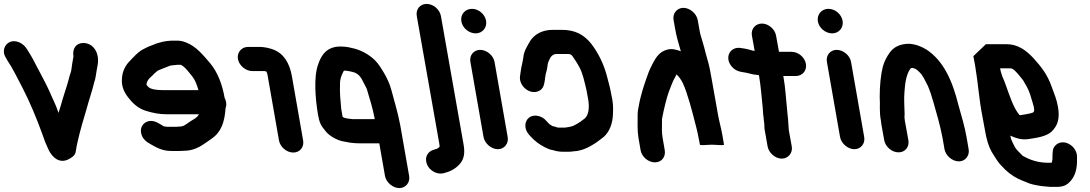

<svg xmlns="http://www.w3.org/2000/svg" viewBox="-58 -765 5551 978"><path d="M440 -438 435 -410C431 -390 429 -363 422 -346C412 -302 394 -253 383 -210C366 -154 351 -103 338 -46L333 -23C330 -7 330 -5 327 11C324 28 301 43 283 50C234 68 200 25 185 -12C174 -35 169 -49 158 -81C128 -163 96 -241 57 -317C30 -367 9 -414 -21 -458L-27 -469C-51 -505 -33 -539 -10 -550C24 -566 62 -542 77 -518L84 -507C88 -500 91 -495 94 -491C102 -477 111 -463 119 -446C144 -397 168 -356 193 -302C210 -261 227 -231 240 -190C248 -216 254 -233 262 -263C272 -296 283 -327 292 -361C298 -389 305 -396 307 -420C309 -441 313 -456 316 -476V-480C310 -516 329 -546 366 -546C416 -546 449 -498 440 -438Z M953 -306C945 -332 937 -356 922 -375C906 -394 886 -424 863 -435H850C846 -435 842 -435 838 -434L817 -432C814 -431 812 -431 810 -431C800 -427 790 -423 779 -419L764 -413C755 -409 743 -406 737 -398C731 -393 724 -387 720 -382L703 -366C696 -358 690 -349 688 -335V-334C690 -332 691 -330 694 -326C706 -309 743 -306 769 -306ZM1086 -267C1094 -252 1098 -233 1091 -214C1086 -141 1068 -91 1018 -57C979 -32 945 3 877 3C868 4 861 4 856 4H814C767 4 736 -15 705 -33C686 -43 672 -56 664 -76C650 -113 671 -142 700 -148C730 -154 755 -134 777 -121H781C786 -120 790 -119 793 -119H835C838 -119 844 -119 851 -120C856 -120 860 -120 865 -121L877 -124C888 -130 896 -136 906 -143C923 -155 933 -158 946 -170L953 -179C954 -180 955 -182 955 -183H790C751 -183 721 -190 690 -199C654 -209 625 -231 602 -260C579 -287 560 -319 563 -362C564 -402 583 -436 607 -458C612 -464 617 -470 623 -475C637 -490 658 -509 677 -517L693 -525C701 -529 709 -532 718 -535C747 -548 784 -558 826 -558H845C859 -558 874 -555 889 -549C942 -529 978 -483 1014 -441C1050 -397 1074 -337 1086 -267Z M1363 -50 1306 -376C1304 -390 1303 -391 1299 -401H1297C1294 -402 1291 -402 1289 -403H1227C1194 -403 1160 -431 1154 -464C1148 -497 1172 -526 1205 -526H1267C1289 -526 1318 -519 1336 -512C1388 -491 1417 -444 1429 -376L1486 -50C1492 -16 1470 12 1436 12C1402 12 1369 -16 1363 -50Z M1851 -158C1841 -213 1825 -263 1810 -313L1803 -327C1791 -348 1782 -375 1762 -388L1750 -395C1742 -398 1731 -400 1723 -402L1711 -404C1706 -405 1700 -405 1695 -405C1694 -405 1694 -405 1694 -404C1692 -403 1691 -401 1690 -398C1681 -380 1673 -362 1674 -335C1672 -297 1676 -253 1680 -211L1687 -170C1698 -161 1723 -160 1739 -158ZM1976 193C1943 193 1909 164 1903 131L1874 -35H1775C1766 -35 1757 -35 1748 -36L1727 -38C1712 -41 1698 -43 1684 -46C1653 -54 1617 -74 1598 -100C1578 -124 1569 -139 1562 -180C1548 -262 1539 -375 1563 -438C1578 -484 1607 -528 1675 -528C1695 -528 1714 -526 1732 -521C1779 -512 1821 -488 1852 -458C1872 -438 1885 -415 1900 -390C1915 -364 1927 -338 1936 -305C1951 -247 1969 -191 1981 -126L2026 131C2032 164 2009 193 1976 193Z M2188 -683 2303 -31C2311 12 2306 41 2289 64C2272 87 2243 107 2209 115L2199 118C2164 125 2128 101 2117 72C2102 35 2123 5 2151 -2L2160 -5C2167 -5 2177 -13 2180 -16H2181C2181 -22 2181 -27 2180 -31L2065 -683C2059 -717 2081 -745 2115 -745C2149 -745 2182 -717 2188 -683Z M2461 -450 2528 -67C2534 -34 2511 -5 2478 -5C2445 -5 2411 -34 2405 -67L2338 -450C2332 -483 2355 -511 2388 -511C2421 -511 2455 -483 2461 -450ZM2418 -659C2424 -624 2399 -595 2365 -595C2331 -595 2298 -622 2292 -656C2286 -691 2311 -720 2346 -720C2380 -720 2412 -693 2418 -659Z M2780 -116H2781C2783 -115 2785 -115 2788 -115H2818C2821 -115 2823 -115 2826 -116L2839 -118L2849 -120L2862 -124C2877 -132 2886 -136 2900 -146L2921 -162C2941 -180 2945 -218 2938 -259L2929 -308C2919 -348 2911 -391 2893 -423C2882 -444 2869 -463 2856 -482C2852 -485 2849 -487 2846 -489H2844C2837 -490 2831 -490 2825 -490H2780C2776 -490 2772 -490 2769 -489C2768 -489 2766 -489 2765 -488C2746 -480 2743 -466 2735 -449L2732 -439C2731 -430 2730 -421 2728 -412C2726 -399 2720 -388 2720 -375C2719 -370 2717 -365 2718 -360L2714 -339C2711 -323 2704 -311 2690 -303C2642 -277 2583 -328 2591 -378L2594 -399C2597 -425 2605 -449 2608 -475C2611 -506 2630 -534 2643 -557C2664 -589 2702 -613 2758 -613H2803C2874 -613 2917 -587 2953 -543C2989 -496 3019 -438 3036 -368C3043 -341 3051 -313 3056 -283L3061 -258C3067 -225 3065 -191 3063 -166C3058 -121 3039 -81 3006 -59C2994 -49 2973 -34 2960 -27L2946 -19C2928 -9 2906 0 2882 4L2862 6C2854 7 2847 8 2840 8H2810C2792 8 2774 5 2759 0C2758 -1 2756 -1 2754 -1C2743 -3 2731 -8 2717 -15C2688 -30 2664 -48 2643 -72L2635 -81C2609 -112 2615 -149 2637 -166C2664 -186 2705 -174 2725 -149C2732 -142 2738 -134 2746 -129L2758 -122C2764 -122 2774 -118 2780 -116Z M3496 -663 3508 -596C3516 -565 3528 -531 3535 -500C3537 -491 3540 -480 3544 -467C3554 -435 3561 -399 3567 -363L3598 -188C3604 -152 3615 -114 3621 -80L3630 -28C3630 -25 3610 -25 3568 -28C3528 -25 3507 -25 3507 -28L3505 -40C3500 -67 3492 -106 3484 -134C3469 -194 3444 -291 3420 -342C3412 -358 3400 -376 3388 -386C3386 -382 3383 -377 3381 -372C3368 -351 3359 -322 3349 -298C3337 -265 3323 -206 3316 -169L3314 -157V-135C3313 -113 3313 -89 3317 -64L3328 0C3334 34 3312 62 3278 62C3244 62 3211 34 3205 0L3194 -64C3188 -100 3190 -145 3190 -182C3190 -202 3194 -214 3197 -232C3199 -250 3217 -315 3223 -331C3228 -349 3235 -365 3241 -383C3248 -404 3257 -423 3267 -442C3284 -473 3300 -501 3340 -512C3365 -519 3387 -512 3410 -504C3399 -542 3388 -577 3381 -618L3373 -663C3367 -696 3390 -725 3423 -725C3456 -725 3490 -696 3496 -663Z M3895 -584 3910 -501H3974C4008 -501 4041 -474 4047 -440C4053 -406 4030 -378 3996 -378H3932C3943 -317 3945 -266 3951 -209C3953 -194 3953 -182 3955 -168C3956 -160 3957 -152 3957 -144C3959 -130 3958 -116 3960 -102L3975 -19C3981 14 3957 43 3924 43C3891 43 3858 14 3852 -19L3836 -110C3835 -118 3836 -129 3835 -137C3832 -150 3833 -160 3831 -171C3828 -186 3829 -201 3827 -218C3821 -272 3818 -323 3808 -382C3797 -383 3787 -385 3779 -386C3763 -389 3745 -395 3728 -397L3717 -399C3700 -402 3685 -409 3672 -423C3630 -468 3658 -527 3712 -521L3725 -519C3736 -518 3747 -515 3759 -512C3767 -510 3777 -506 3786 -506L3772 -584C3766 -617 3790 -645 3823 -645C3856 -645 3889 -617 3895 -584Z M4277 -450 4344 -67C4350 -34 4327 -5 4294 -5C4261 -5 4227 -34 4221 -67L4154 -450C4148 -483 4171 -511 4204 -511C4237 -511 4271 -483 4277 -450ZM4234 -659C4240 -624 4215 -595 4181 -595C4147 -595 4114 -622 4108 -656C4102 -691 4127 -720 4162 -720C4196 -720 4228 -693 4234 -659Z M4753 -5 4743 -63C4738 -89 4729 -128 4722 -154C4706 -208 4689 -281 4668 -328L4648 -367C4642 -376 4639 -382 4636 -386C4631 -392 4610 -415 4602 -415C4598 -416 4595 -418 4592 -419C4590 -419 4587 -419 4584 -418C4583 -418 4582 -418 4581 -417C4559 -390 4552 -343 4549 -296C4546 -262 4549 -216 4550 -182C4547 -165 4553 -139 4556 -123L4569 -51C4575 -17 4553 11 4519 11C4485 11 4452 -17 4446 -51L4433 -123C4432 -131 4430 -140 4429 -151C4420 -199 4426 -227 4423 -273C4423 -327 4428 -381 4439 -426C4447 -454 4459 -476 4474 -497C4493 -524 4525 -542 4573 -542C4607 -540 4638 -527 4662 -512C4748 -455 4793 -355 4824 -230C4840 -172 4856 -122 4866 -63L4876 -5C4882 28 4859 57 4826 57C4793 57 4759 28 4753 -5Z M5036 -417 5040 -400C5042 -393 5044 -385 5047 -378C5048 -375 5048 -373 5049 -372C5054 -362 5059 -349 5065 -332C5085 -278 5103 -217 5135 -179C5138 -178 5140 -178 5143 -179C5159 -181 5174 -184 5188 -187C5211 -192 5212 -196 5208 -221C5207 -226 5205 -233 5202 -242C5194 -269 5186 -299 5173 -322L5158 -348C5157 -351 5154 -356 5148 -363C5137 -377 5116 -404 5101 -413C5098 -415 5094 -417 5090 -417ZM4909 -431 4900 -479 4964 -540H5068C5128 -540 5169 -508 5205 -470C5246 -425 5278 -384 5299 -323C5311 -291 5325 -257 5331 -221C5342 -158 5328 -124 5299 -95C5272 -70 5225 -63 5177 -56C5142 -52 5115 -62 5088 -74C5093 -48 5103 -34 5112 -15C5121 -1 5131 8 5142 19C5145 23 5150 28 5154 30C5188 49 5228 64 5281 64H5298C5298 63 5299 62 5300 62C5303 50 5304 41 5303 27L5304 12C5304 -5 5310 -18 5322 -28C5362 -61 5427 -21 5428 32V46C5429 93 5420 127 5397 155C5377 178 5360 187 5322 187H5303C5296 187 5288 187 5281 186L5249 183C5216 178 5192 174 5167 162L5152 156C5145 153 5137 149 5129 146C5095 129 5070 109 5045 81C5024 61 5009 33 4993 8C4977 -21 4967 -56 4960 -97L4946 -173C4929 -258 4924 -344 4909 -431Z"/></svg>

Font: Blanket
Style: ReversedObl
Weight: 700
Foundry: Cannot Into Space Fonts
Version: Version 0.9